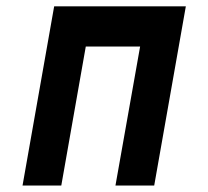

<svg xmlns="http://www.w3.org/2000/svg" viewBox="-20 -572 640 592"><path d="M147 -552.5H553L455.5 0H336L412 -428.5H244.5L169 0H49.5Z"/></svg>

Font: JuliaMono ExtraBoldItalic
Style: Regular
Weight: 800
Italic angle: -9°
Monospace: yes
Designer: cormullion
Foundry: corm
Version: Version 0.049; ttfautohint (v1.8.4)